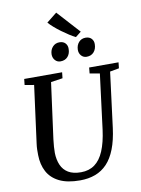

<svg xmlns="http://www.w3.org/2000/svg" viewBox="-119 -1232 967 1319"><g transform="rotate(-10 365.0 -572.0)"><path d="M662.5 -690.5 613.5 -306Q602.5 -221 579 -160.8Q555.5 -100.5 520 -63Q484.5 -25.5 437 -7.8Q389.5 10 330.5 10Q241.5 10 185.8 -17.8Q130 -45.5 103.5 -95.2Q77 -145 76 -211Q75.5 -229.5 76 -249.8Q76.5 -270 79.5 -291L132.5 -690.5L68 -701.5L72.5 -743H337L332.5 -702L250.5 -690L198 -299.5Q194.5 -272.5 193 -249Q191.5 -225.5 191.5 -205.5Q192.5 -158 208.5 -121.2Q224.5 -84.5 258.2 -64.2Q292 -44 346.5 -44Q402.5 -44 442 -72.8Q481.5 -101.5 506.2 -160Q531 -218.5 542.5 -307L591 -690L521.5 -702L525.5 -743H730.5L726 -702ZM339.5 -818.5Q317 -818.5 302 -835.2Q287 -852 287 -877Q288 -908.5 306.8 -928.8Q325.5 -949 354 -949Q381 -949 395.5 -933Q410 -917 409 -893.5Q409 -860.5 390.5 -839.5Q372 -818.5 339.5 -818.5ZM522 -818.5Q499.5 -818.5 484.5 -835.2Q469.5 -852 470 -877Q471 -908.5 489.2 -928.8Q507.5 -949 536.5 -949Q563 -949 577.8 -933Q592.5 -917 591.5 -893.5Q591 -860.5 572.5 -839.5Q554 -818.5 522 -818.5ZM472.5 -964.5Q454 -973.5 429.2 -989.2Q404.5 -1005 379 -1023.8Q353.5 -1042.5 331.8 -1061.5Q310 -1080.5 296.5 -1096.5L368 -1153.5L511.5 -995.5Z"/></g></svg>

Font: Merriweather 36pt Medium
Style: Italic
Weight: 500
Italic angle: -7.8°
Version: Version 2.101